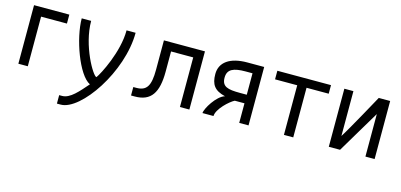

<svg xmlns="http://www.w3.org/2000/svg" viewBox="-64 -883 3163 1514"><g transform="rotate(15 1517.5 -126.5)"><path d="M141 -405H352V-478H64V0H141Z M894 -475H820V-474C820 -298 713 -93 686 -57C658 -58 531 -273 531 -475H454C454 -313 552 -37 651 11C588 83 528 156 463 156H462H439V225H470C634 225 894 -155 894 -475Z M1202 -240V-405H1383V0H1460V-475H1125V-236C1125 -102 1095 -57 1011 -57H987V12H1018C1149 12 1202 -68 1202 -240Z M1943 0V-477H1805C1664 -477 1585 -420 1585 -324C1585 -238 1616 -195 1704 -174C1638 -154 1568 -37 1567 0H1657C1658 -58 1749 -141 1788 -160H1867V0ZM1867 -230H1811C1711 -230 1663 -242 1663 -315C1663 -384 1712 -405 1811 -405H1867Z M2051 -475V-405H2232V0H2308V-405H2489V-475Z M2897 -348V-1H2972V-475H2879C2876 -470 2717 -178 2672 -109V-475H2598V-1H2690C2739 -81 2853 -277 2897 -348Z"/></g></svg>

Font: Mint Spirit
Style: Regular
Weight: 400
Designer: HARENDAL Hirwen
Foundry: Arkandis Digital Foundry.
Version: Version 1.004;FFEdit